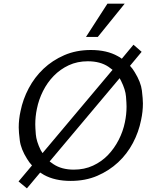

<svg xmlns="http://www.w3.org/2000/svg" viewBox="-20 -985 835 1056"><path d="M695 -623Q710 -607 721 -588Q755 -533 760.5 -486.5Q766 -440 766 -416Q766 -371 756 -325Q743 -259 711 -198.5Q679 -138 629.5 -92Q580 -46 515 -18Q450 10 369 10Q282 10 222 -23Q211 -29 201 -36L128 51L82 13L156 -75Q141 -91 129 -111Q95 -165 89 -212Q83 -259 83 -284Q83 -329 93 -374Q106 -439 138 -499.5Q170 -560 219 -606.5Q268 -653 333.5 -681.5Q399 -710 480 -710Q568 -710 628 -676Q640 -670 650 -662L714 -739L759 -700ZM204 -159Q209 -151 214 -143L599 -601Q588 -610 576 -618Q531 -648 463 -648Q405 -648 358 -626Q311 -604 275.5 -567.5Q240 -531 216.5 -484Q193 -437 183 -387Q174 -344 174 -301Q174 -284 177 -246Q180 -208 204 -159ZM386 -52Q444 -52 491.5 -74Q539 -96 574 -132.5Q609 -169 633 -216Q657 -263 667 -313Q676 -356 676 -399Q676 -416 673 -454Q670 -492 646 -540Q642 -548 638 -555L253 -97Q263 -89 274 -82Q319 -52 386 -52ZM453 -782 571 -965H666L518 -782Z"/></svg>

Font: Isabella Sans
Style: Italic
Weight: 400
Italic angle: -12°
Designer: Christian Thalmann (Catharsis Fonts), Cristiano Sobral
Foundry: The Isabella Sans Project Authors
Version: Version 2.026; ttfautohint (v1.8.4.7-5d5b-dirty)